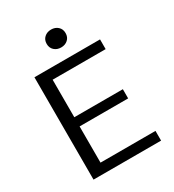

<svg xmlns="http://www.w3.org/2000/svg" viewBox="-198 -944 957 1056"><g transform="rotate(-30 281.0 -416.0)"><path d="M248.8 -816.2Q265.8 -831.7 291.7 -831.7Q317.5 -831.7 334.6 -816.2Q351.7 -800.8 351.7 -775Q351.7 -749.2 334.6 -733.8Q317.5 -718.3 291.7 -718.3Q265.8 -718.3 248.8 -733.8Q231.7 -749.2 231.7 -775Q231.7 -800.8 248.8 -816.2ZM81.7 0V-650H498.3V-588.3H161.7V-350H470V-291.7H161.7V-61.7H510.8V0Z"/></g></svg>

Font: Boon
Style: Regular
Weight: 400
Designer: Sungsit Sawaiwan
Foundry: FontUni
Version: Version 3.0